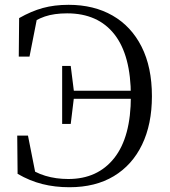

<svg xmlns="http://www.w3.org/2000/svg" viewBox="-20 -765 710 801"><path d="M53.4 -39.8 51.9 -199.3H96.7L130.9 -26.4L85.7 -40L81.4 -76.2Q124.6 -45 169.1 -31.6Q213.6 -18.2 265 -18.2Q387.6 -18.2 456.8 -105.9Q526 -193.6 526 -363.5Q526 -534.3 457.3 -621.8Q388.6 -709.3 260.1 -709.3Q205.9 -709.3 167.2 -696.2Q128.6 -683.1 86.3 -652.4L87.7 -687.2L137.2 -702.3L103.1 -528.8H58.3L59.8 -689.5Q110.2 -718.3 158.5 -731.6Q206.8 -744.9 266.1 -744.9Q371.6 -744.9 449.6 -700.1Q527.6 -655.4 570.7 -570.1Q613.8 -484.8 613.8 -363.7Q613.8 -246.6 572.6 -161.4Q531.5 -76.3 454.8 -30.1Q378.1 16.1 269.8 16.1Q209.1 16.1 156.5 2.8Q104 -10.4 53.4 -39.8ZM239.3 -248.1V-489.8H275.1L288.7 -381.2V-360.4L275.1 -248.1ZM267.8 -352.9V-386.4H555.8V-352.9Z"/></svg>

Font: Noto Serif HK ExtraLight
Style: Regular
Weight: 200
Designer: Ryoko NISHIZUKA 西塚涼子 (kana & ideographs); Frank Grießhammer (Latin, Greek & Cyrillic); Wenlong ZHANG 张文龙 (bopomofo); San
Foundry: Adobe
Version: Version 2.002-H1;hotconv 1.1.0;makeotfexe 2.6.0